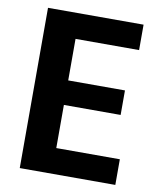

<svg xmlns="http://www.w3.org/2000/svg" viewBox="-80 -769 686 833"><g transform="rotate(10 262.5 -353.0)"><path d="M485 0H64V-706H485V-594H205V-411H455V-303H205V-113H485Z"/></g></svg>

Font: Ulagadi Sans SemiBold
Style: Regular
Weight: 600
Designer: Ninad Kale (Devanagari), Jonny Pinhorn (Latin)
Foundry: Indian Type Foundry
Version: Version 3.01;March 29, 2020;FontCreator 12.0.0.2522 64-bit; 